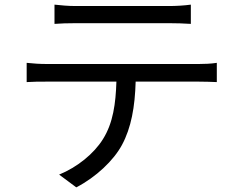

<svg xmlns="http://www.w3.org/2000/svg" viewBox="-20 -760 1040 828"><path d="M215 -740V-657C240 -659 273 -660 306 -660C363 -660 655 -660 710 -660C739 -660 774 -659 803 -657V-740C774 -736 738 -734 710 -734C655 -734 363 -734 305 -734C273 -734 243 -737 215 -740ZM95 -489V-406C123 -408 152 -408 182 -408H482C479 -314 468 -230 424 -160C385 -97 313 -39 235 -7L309 48C394 4 470 -68 506 -135C546 -209 562 -300 565 -408H837C861 -408 893 -407 915 -406V-489C891 -485 858 -484 837 -484C784 -484 240 -484 182 -484C151 -484 123 -486 95 -489Z"/></svg>

Font: GenYoGothic2 TW R
Style: Regular
Weight: 400
Version: Version 2.100;PS 2.1;hotconv 16.6.51;makeotf.lib2.5.65220 DE